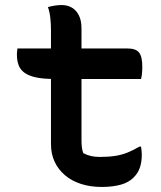

<svg xmlns="http://www.w3.org/2000/svg" viewBox="-20 -728 640 761"><path d="M49 -536H484Q518 -536 531 -520Q544 -504 544 -463Q544 -455 543.5 -446Q543 -437 542 -429.5Q541 -422 539 -415H195Q153 -415 124 -421Q95 -427 78 -439Q61 -451 54 -469Q47 -487 47 -513Q47 -517 47.5 -521.5Q48 -526 48.5 -529.5Q49 -533 49 -536ZM539 -147Q540 -140 541 -131.5Q542 -123 542 -116Q542 -85 534 -62.5Q526 -40 508 -23Q500 -15 488 -8Q476 -1 460.5 3.5Q445 8 425.5 10.5Q406 13 383 13Q338 13 301 1Q264 -11 237.5 -33.5Q211 -56 196.5 -87Q182 -118 182 -157Q182 -214 182 -270.5Q182 -327 182 -383Q182 -439 182 -496Q182 -553 182 -608Q182 -633 179.5 -656.5Q177 -680 170 -700Q185 -704 198.5 -706Q212 -708 225 -708Q247 -708 264.5 -698Q282 -688 292.5 -667.5Q303 -647 303 -615Q303 -559 303 -504Q303 -449 303 -393.5Q303 -338 303 -283Q303 -228 303 -172Q303 -157 304.5 -144.5Q306 -132 310 -121Q325 -113 341 -109.5Q357 -106 376 -106Q410 -106 436 -110Q462 -114 484.5 -123Q507 -132 533 -147Z"/></svg>

Font: Recursive Monospace Casual SemiBold
Style: Regular
Weight: 600
Version: Version 1.047